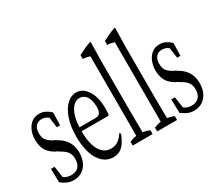

<svg xmlns="http://www.w3.org/2000/svg" viewBox="-154 -1206 1707 1518"><g transform="rotate(-30 699.5 -447.0)"><path d="M23.9 -48.8Q22.5 -115.7 21 -173.3Q21 -173.3 54.2 -173.3Q61.5 -127.4 68.8 -72.3Q78.1 -65.4 85.9 -61.5Q108.4 -49.8 137.2 -49.8Q166 -49.8 187 -61.8Q208 -73.7 217.8 -96.4Q227.5 -119.1 227.5 -146.5Q227.5 -186.5 208.7 -210.9Q189.9 -235.4 153.3 -254.9Q135.7 -269.5 117.7 -274.9Q89.8 -291 69.3 -312Q48.8 -333 37.8 -363.3Q26.9 -393.6 26.9 -434.8Q26.9 -476.1 41.7 -513.7Q56.6 -551.3 85.4 -574.5Q114.3 -597.7 155.8 -597.7Q186.5 -597.7 211.4 -585.4Q236.3 -573.2 259.3 -551.3Q257.8 -498.5 255.9 -435.5Q255.9 -435.5 226.1 -435.5Q219.7 -487.3 212.9 -529.3Q211.9 -534.7 211.4 -530.8Q184.6 -551.3 155.3 -551.3Q117.2 -551.3 97.9 -527.8Q78.6 -504.4 78.6 -465.8Q78.6 -424.3 95.2 -402.6Q111.8 -380.9 151.9 -357.9Q164.1 -356.4 176.8 -344.7Q214.4 -323.7 237.1 -297.4Q259.8 -271 270 -240.5Q280.3 -210 280.3 -172.4Q280.3 -127.4 264.2 -89.8Q248 -52.2 215.3 -28.8Q182.6 -5.4 134.3 -5.4Q102.5 -5.4 77.1 -16.6Q51.8 -27.8 23.9 -48.8Z M379.4 -309.6Q379.4 -309.6 379.4 -304.7Q379.9 -232.4 395.8 -180.4Q411.6 -128.4 441.9 -101.3Q472.2 -74.2 514.2 -74.2Q552.2 -74.2 581.1 -93.8Q607.4 -111.8 629.9 -147.9Q634.8 -146.5 639.6 -135.7Q625 -96.7 605.7 -67.4Q586.4 -38.1 560.3 -21.7Q534.2 -5.4 496.6 -5.4Q444.3 -5.4 404.8 -39.6Q365.2 -73.7 343.5 -138.4Q321.8 -203.1 321.8 -294.7Q321.8 -386.2 345.2 -454.6Q368.7 -522.9 408.2 -560.3Q447.8 -597.7 494.1 -597.7Q533.2 -597.7 564.7 -570.6Q596.2 -543.5 614.7 -493.7Q633.3 -443.8 633.3 -371.6Q633.3 -337.9 628.9 -309.6Q628.9 -309.6 379.4 -309.6ZM396 -444.8Q383.8 -406.7 380.9 -350.6Q380.9 -350.6 380.4 -345.2H524.4Q559.1 -345.2 569.8 -365.7Q580.1 -384.8 580.1 -412.6Q580.1 -455.1 570.1 -484.9Q560.1 -514.6 540.3 -530.5Q520.5 -546.4 494.1 -546.4Q465.3 -546.4 439.2 -522.2Q413.1 -498 396 -444.8Z M673.3 -44.4Q704.6 -58.1 735.8 -62Q735.8 -62 735.8 -65.4Q736.3 -82 736.3 -88.4Q736.3 -135.3 736.3 -172.9Q736.3 -485.4 736.3 -788.1Q705.1 -798.8 673.3 -799.8Q673.3 -822.8 673.3 -835.9Q731 -866.7 788.1 -887.2Q791.5 -889.2 794.9 -881.3Q793.5 -801.3 791.5 -711.4Q791.5 -489.3 791.5 -257.3Q791.5 -215.3 793 -88.9Q793 -82 793.5 -64.9Q793.5 -64.9 793.5 -61.5Q824.2 -58.1 855 -44.4Q855 -31.7 855 -9.8Q855 -9.8 673.3 -9.8Q673.3 -31.7 673.3 -44.4Z M896.5 -44.4Q927.7 -58.1 959 -62Q959 -62 959 -65.4Q959.5 -82 959.5 -88.4Q959.5 -135.3 959.5 -172.9Q959.5 -485.4 959.5 -788.1Q928.2 -798.8 896.5 -799.8Q896.5 -822.8 896.5 -835.9Q954.1 -866.7 1011.2 -887.2Q1014.6 -889.2 1018.1 -881.3Q1016.6 -801.3 1014.6 -711.4Q1014.6 -489.3 1014.6 -257.3Q1014.6 -215.3 1016.1 -88.9Q1016.1 -82 1016.6 -64.9Q1016.6 -64.9 1016.6 -61.5Q1047.4 -58.1 1078.1 -44.4Q1078.1 -31.7 1078.1 -9.8Q1078.1 -9.8 896.5 -9.8Q896.5 -31.7 896.5 -44.4Z M1122.6 -48.8Q1121.1 -115.7 1119.6 -173.3Q1119.6 -173.3 1152.8 -173.3Q1160.2 -127.4 1167.5 -72.3Q1176.8 -65.4 1184.6 -61.5Q1207 -49.8 1235.8 -49.8Q1264.6 -49.8 1285.6 -61.8Q1306.6 -73.7 1316.4 -96.4Q1326.2 -119.1 1326.2 -146.5Q1326.2 -186.5 1307.4 -210.9Q1288.6 -235.4 1252 -254.9Q1234.4 -269.5 1216.3 -274.9Q1188.5 -291 1168 -312Q1147.5 -333 1136.5 -363.3Q1125.5 -393.6 1125.5 -434.8Q1125.5 -476.1 1140.4 -513.7Q1155.3 -551.3 1184.1 -574.5Q1212.9 -597.7 1254.4 -597.7Q1285.2 -597.7 1310.1 -585.4Q1335 -573.2 1357.9 -551.3Q1356.4 -498.5 1354.5 -435.5Q1354.5 -435.5 1324.7 -435.5Q1318.4 -487.3 1311.5 -529.3Q1310.5 -534.7 1310.1 -530.8Q1283.2 -551.3 1253.9 -551.3Q1215.8 -551.3 1196.5 -527.8Q1177.2 -504.4 1177.2 -465.8Q1177.2 -424.3 1193.8 -402.6Q1210.4 -380.9 1250.5 -357.9Q1262.7 -356.4 1275.4 -344.7Q1313 -323.7 1335.7 -297.4Q1358.4 -271 1368.7 -240.5Q1378.9 -210 1378.9 -172.4Q1378.9 -127.4 1362.8 -89.8Q1346.7 -52.2 1314 -28.8Q1281.2 -5.4 1232.9 -5.4Q1201.2 -5.4 1175.8 -16.6Q1150.4 -27.8 1122.6 -48.8Z"/></g></svg>

Font: Scarab Serif
Style: Light
Weight: 300
Designer: John Roberts
Foundry: Scarab
Version: 1.0